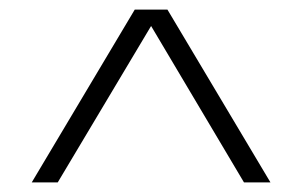

<svg xmlns="http://www.w3.org/2000/svg" viewBox="-20 -747 628 399"><path d="M46 -368 260 -727H328L542 -368H487L294 -693L100 -368Z"/></svg>

Font: Lexend Deca ExtraLight
Style: Regular
Weight: 200
Designer: Bonnie Shaver-Troup, Thomas Jockin
Foundry: Lexend
Version: Version 1.008; ttfautohint (v1.8.4.7-5d5b)